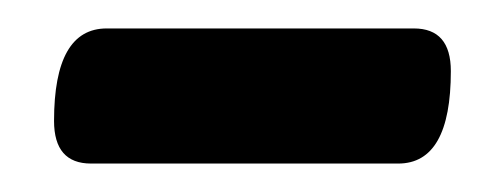

<svg xmlns="http://www.w3.org/2000/svg" viewBox="-20 -712 337 135"><path d="M18 -627Q18 -692 55 -692H271Q297 -692 297 -662Q297 -597 260 -597H44Q18 -597 18 -627Z"/></svg>

Font: AsCom
Style: Bold Italic
Weight: 700
Italic angle: -48°
Designer: AsCom
Foundry: AsCom
Version: Version 1.001